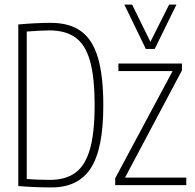

<svg xmlns="http://www.w3.org/2000/svg" viewBox="-20 -810 852 840"><path d="M206 10Q172 10 134 8.5Q96 7 60 4V-703Q138 -710 203 -710Q284 -710 334.5 -673.5Q385 -637 408.5 -557.5Q432 -478 432 -349Q432 -158 377 -74Q322 10 206 10ZM198 -23Q267 -23 310 -54.5Q353 -86 373.5 -157.5Q394 -229 394 -349Q394 -471 374 -542.5Q354 -614 310.5 -645.5Q267 -677 196 -677Q178 -677 150 -675.5Q122 -674 97 -672V-27Q120 -25 150 -24Q180 -23 198 -23ZM484 0V-30L735 -499H498V-532H776V-502L527 -33H795V0ZM752 -790 657 -596H618L524 -790H558L638 -627L720 -790Z"/></svg>

Font: Georama SemiCondensed ExtraLight
Style: Regular
Weight: 200
Width: 4
Designer: Jean-Baptiste Levee
Foundry: Production Type
Version: Version 1.000